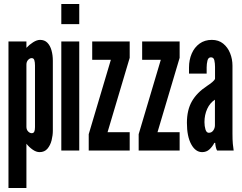

<svg xmlns="http://www.w3.org/2000/svg" viewBox="-20 -755 1214 963"><path d="M22.5 188V-547H112.5V-515Q126.5 -530.5 145.8 -542.8Q165 -555 181 -555Q203.5 -555 217.5 -540.8Q231.5 -526.5 238.2 -502.8Q245 -479 245 -450.5V-99Q245 -76 238.8 -51.2Q232.5 -26.5 218 -9.2Q203.5 8 178.5 8Q161.5 8 143.8 -4.5Q126 -17 112.5 -34V188ZM139 -87Q148.5 -87 152 -94.8Q155.5 -102.5 155.5 -117.5V-426Q155.5 -443 152.2 -453.2Q149 -463.5 139 -463.5Q129.5 -463.5 121 -454.5Q112.5 -445.5 112.5 -431V-119Q112.5 -104.5 121 -95.8Q129.5 -87 139 -87Z M287.5 0V-547H377.5V0ZM287.5 -634V-735H377.5V-634Z M425 0V-82L536 -455H442.5V-547H630.5V-465L519.5 -92H630.5V0Z M675.5 0V-82L786.5 -455H693V-547H881V-465L770 -92H881V0Z M994 8Q960.5 8 939 -31.5Q917.5 -71 917.5 -139Q917.5 -203 942.5 -246.8Q967.5 -290.5 1018.5 -324Q1033 -333.5 1044.5 -343Q1056 -352.5 1058.5 -360V-419.5Q1058.5 -436.5 1055.2 -452Q1052 -467.5 1038 -467.5Q1024.5 -467.5 1020.5 -451Q1016.5 -434.5 1016.5 -417V-386H928V-416.5Q928 -454.5 941.5 -486Q955 -517.5 980.8 -536.2Q1006.5 -555 1042.5 -555Q1076.5 -555 1099.5 -536.2Q1122.5 -517.5 1134.2 -488Q1146 -458.5 1146 -426V-85Q1146 -53 1147.8 -33.5Q1149.5 -14 1152 0H1069Q1065 -5.5 1062.2 -18.2Q1059.5 -31 1059.5 -38.5H1055Q1045.5 -19.5 1030.5 -5.8Q1015.5 8 994 8ZM1027.5 -89Q1041.5 -89 1049.8 -100.8Q1058 -112.5 1058 -126.5V-255Q1033 -239 1019.2 -208.8Q1005.5 -178.5 1005.5 -142.5Q1005.5 -122.5 1010.5 -105.8Q1015.5 -89 1027.5 -89Z"/></svg>

Font: League Gothic SemiCondensed
Style: Regular
Weight: 400
Width: 4
Designer: The League of Moveable Type
Version: Version 2.001